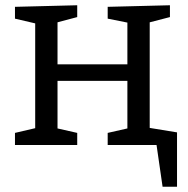

<svg xmlns="http://www.w3.org/2000/svg" viewBox="-20 -552 715 731"><path d="M550 -467V-65L654 -48V159H599L576 0H390V-46L465 -63V-244H199V-63L274 -46V0H37V-46L114 -64V-463L37 -481V-526L274 -532V-487L199 -467V-307H465V-466L390 -481V-526L627 -532V-487Z"/></svg>

Font: Bitter Pro
Style: Regular
Weight: 400
Designer: Sol Matas, and Bitter project Authors
Foundry: Sol Matas
Version: Version 1.010